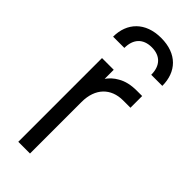

<svg xmlns="http://www.w3.org/2000/svg" viewBox="-255 -830 869 869"><g transform="rotate(45 179.5 -395.0)"><path d="M116 -640C116 -697 147 -730 202 -730C257 -730 288 -697 288 -640H359C359 -729 304 -790 202 -790C101 -790 44 -728 44 -640ZM152 0V-330C152 -418 203 -468 280 -468H327V-543H293C256 -543 225 -536 200 -521C180 -510 164 -495 152 -478V-536H77V0Z"/></g></svg>

Font: Plus Jakarta Sans
Style: Regular
Weight: 400
Designer: Gumpita Rahayu
Foundry: Tokotype
Version: Version 2.071;gftools[0.9.30]